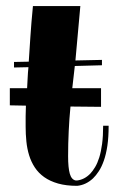

<svg xmlns="http://www.w3.org/2000/svg" viewBox="-20 -579 394 629"><path d="M311 -229 210.9 -230Q207 -189.9 205.1 -149.2Q203.1 -108.4 203.1 -66.9Q203.1 -29.3 208.7 -9.8Q214.4 9.8 228 12.2H232.9Q256.8 9.3 275.9 -10.3Q283.7 -18.6 291.5 -31.5Q299.3 -44.4 305.2 -63.2Q311 -82 314.5 -107.7Q317.9 -133.3 317.9 -167H335.9Q335.9 -129.9 331.8 -101.8Q327.6 -73.7 320.3 -53Q313 -32.2 303.7 -18.1Q294.4 -3.9 284.7 5.4Q261.7 26.9 232.9 29.8Q196.8 29.8 170.2 22.2Q143.6 14.6 124.8 1.2Q106 -12.2 94 -30.5Q82 -48.8 75.4 -70.3Q68.8 -91.8 66.4 -115.7Q64 -139.6 64 -164.1Q64 -180.7 64 -197.8Q64 -214.8 64.9 -232.9L12.2 -233.9V-290H68.8Q69.8 -306.6 70.6 -323.7Q71.3 -340.8 73.2 -358.9L25.9 -357.9V-376L74.2 -377Q76.7 -414.6 79.6 -459.2Q82.5 -503.9 87.9 -559.1H243.2L227.1 -380.9L314 -382.8V-365.2L225.1 -362.8L216.8 -290H311Z"/></svg>

Font: Purple Purse
Style: Regular
Weight: 400
Designer: Astigmatic (AOETI)
Foundry: Astigmatic (AOETI)
Version: Version 1.000